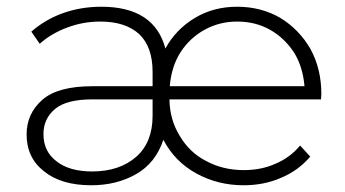

<svg xmlns="http://www.w3.org/2000/svg" viewBox="-20 -546 1023 570"><path d="M934 -267 933 -251H483Q484 -190 514 -142Q543 -93 592 -68Q642 -41 704 -41Q756 -41 798 -60Q841 -78 871 -114L901 -81Q865 -39 814 -18Q764 4 703 4Q627 4 563 -31Q499 -66 465 -131Q442 -62 384 -29Q326 4 251 4Q161 4 110 -38Q59 -78 59 -147Q59 -209 106 -250Q152 -290 254 -290H433V-333Q433 -406 394 -444Q353 -482 278 -482Q226 -482 179 -464Q131 -446 98 -416L73 -452Q114 -488 167 -507Q220 -526 281 -526Q438 -526 471 -402Q502 -459 559 -493Q614 -526 684 -526Q755 -526 812 -493Q869 -458 902 -400Q934 -341 934 -267ZM684 -482Q632 -482 588 -458Q544 -434 516 -391Q489 -349 484 -290H884Q879 -348 853 -390Q824 -434 781 -458Q738 -482 684 -482ZM254 -37Q335 -37 385 -81Q433 -124 433 -202V-251H255Q178 -251 144 -223Q109 -194 109 -148Q109 -96 148 -67Q186 -37 254 -37Z"/></svg>

Font: Montserrat Light Alt1
Style: Light
Weight: 500
Designer: Differentunic
Foundry: Julieta Ulanovsky
Version: 0.1